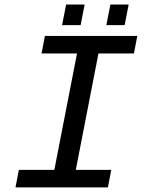

<svg xmlns="http://www.w3.org/2000/svg" viewBox="-20 -815 640 835"><path d="M175.3 -658.7H577.1L562.5 -582.5H408.2L309.6 -76.2H463.9L449.2 0H47.4L62 -76.2H216.3L314.9 -582.5H160.6ZM442.4 -705.6 460 -795.4H539.6L522 -705.6ZM250 -705.6 267.6 -795.4H348.1L330.6 -705.6Z"/></svg>

Font: Liberation Mono
Style: Italic
Weight: 400
Italic angle: -12°
Monospace: yes
Designer: Steve Matteson
Foundry: Ascender Corporation
Version: Version 2.1.5